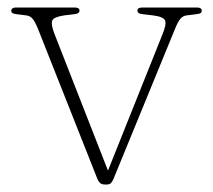

<svg xmlns="http://www.w3.org/2000/svg" viewBox="-20 -482 568 512"><path d="M265 10H259.5Q251.5 10 247 6Q242.5 2 239.5 -5.5L81.5 -404.5Q73 -425.5 66.2 -432.8Q59.5 -440 49.5 -441L25.5 -444Q16.5 -445 13.2 -447.2Q10 -449.5 10 -453.5Q10 -457.5 13.5 -459.8Q17 -462 22.5 -462H179Q192 -462 192 -454Q192 -450 189 -447.5Q186 -445 177 -444L151.5 -441Q124 -437 119.5 -427.5Q115 -418 125.5 -391L271.5 -18L264.5 -18.5L413.5 -391Q424.5 -418 420 -427.8Q415.5 -437.5 387.5 -441L362 -444Q353 -445 349.8 -447.2Q346.5 -449.5 346.5 -454Q346.5 -458 350 -460Q353.5 -462 360 -462H505.5Q511.5 -462 514.8 -459.8Q518 -457.5 518 -453.5Q518 -449.5 515 -447.2Q512 -445 502.5 -444L478 -441Q468.5 -440 461.8 -432.8Q455 -425.5 446.5 -404.5L282.5 -4.5Q279 3.5 275.2 6.8Q271.5 10 265 10Z"/></svg>

Font: Fraunces Thin
Style: Regular
Weight: 250
Version: Version 1.000;[b76b70a41]